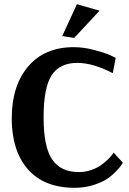

<svg xmlns="http://www.w3.org/2000/svg" viewBox="-20 -885 616 916"><path d="M347 -865 455 -834 334 -704 277 -713ZM518 -536Q423 -585 349 -585Q265 -585 226.5 -526Q188 -467 188 -325Q188 -184 229 -124Q270 -64 356 -64Q386 -64 414 -73.5Q442 -83 461 -96.5Q480 -110 494.5 -124Q509 -138 516 -148L522 -157L566 -109Q563 -104 558 -96Q553 -88 533.5 -67.5Q514 -47 490 -31Q466 -15 425 -2Q384 11 337 11Q190 11 113 -77.5Q36 -166 36 -320Q36 -476 114.5 -568Q193 -660 332 -660Q378 -660 428 -647Q478 -634 505 -622L532 -609Z"/></svg>

Font: ArsenalBold
Style: Bold
Weight: 700
Designer: Andrij Shevchenko
Foundry: Stairsfor.com
Version: Version 1.000